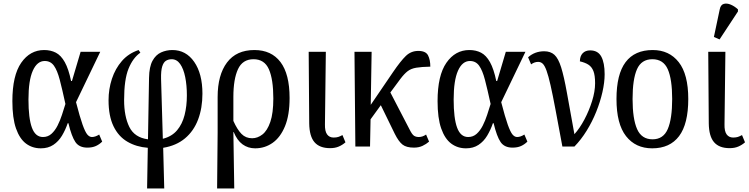

<svg xmlns="http://www.w3.org/2000/svg" viewBox="-20 -829 4238 1086"><path d="M211 10Q163 10 127 -17Q91 -44 70.5 -102.5Q50 -161 50 -257Q50 -402 100 -474Q150 -546 230 -546Q267 -546 296 -531Q325 -516 346.5 -477.5Q368 -439 382 -371H387L436 -536H547L410 -251Q432 -166 447 -124Q462 -82 474 -68Q486 -54 500 -54Q519 -54 541 -68L558 -28Q542 -12 522 -3Q502 6 474 6Q428 6 406.5 -25.5Q385 -57 367 -132H363Q350 -94 330.5 -61.5Q311 -29 281.5 -9.5Q252 10 211 10ZM223 -54Q251 -54 271 -72Q291 -90 305.5 -118.5Q320 -147 330.5 -179.5Q341 -212 350 -241Q332 -324 318 -377.5Q304 -431 285 -457.5Q266 -484 233 -484Q190 -484 165.5 -429Q141 -374 141 -266Q141 -160 160.5 -107Q180 -54 223 -54Z M812 237 816 7Q751 2 700.5 -27.5Q650 -57 622 -115Q594 -173 594 -262Q594 -325 613 -383Q632 -441 669.5 -484Q707 -527 764 -546L774 -531Q732 -502 707 -440.5Q682 -379 682 -263Q682 -171 711.5 -111Q741 -51 817 -41L823 -389Q824 -451 842.5 -485Q861 -519 891 -532.5Q921 -546 955 -546Q1032 -546 1078.5 -479Q1125 -412 1125 -299Q1125 -218 1100.5 -153Q1076 -88 1026.5 -46.5Q977 -5 903 7L909 237ZM891 -383 901 -44Q952 -57 981.5 -92Q1011 -127 1024 -178Q1037 -229 1037 -289Q1037 -347 1027.5 -393.5Q1018 -440 999 -467Q980 -494 951 -494Q933 -494 919 -485.5Q905 -477 897.5 -453Q890 -429 891 -383Z M1208 237 1211 -79V-280Q1211 -405 1264 -475.5Q1317 -546 1419 -546Q1515 -546 1566.5 -478Q1618 -410 1618 -275Q1618 -178 1592 -115Q1566 -52 1522 -21Q1478 10 1423 10Q1383 10 1352 -12.5Q1321 -35 1302 -82H1300L1305 237ZM1406 -47Q1437 -47 1464.5 -68.5Q1492 -90 1509 -139.5Q1526 -189 1526 -272Q1526 -380 1501 -437Q1476 -494 1414 -494Q1352 -494 1326 -437.5Q1300 -381 1300 -281V-145Q1322 -96 1346 -71.5Q1370 -47 1406 -47Z M1847 9Q1788 9 1759 -24.5Q1730 -58 1729 -131L1726 -536H1823L1818 -126Q1817 -87 1830 -69Q1843 -51 1867 -51Q1883 -51 1893.5 -54.5Q1904 -58 1917 -65L1934 -24Q1917 -9 1896 0Q1875 9 1847 9Z M1990 0 1985 -536H2082L2077 -236L2203 -421Q2246 -484 2275.5 -512.5Q2305 -541 2346 -541Q2388 -541 2401 -516Q2414 -491 2414 -452Q2364 -451 2334.5 -446Q2305 -441 2286 -426.5Q2267 -412 2245 -383L2188 -306L2297 -96Q2311 -68 2322 -61Q2333 -54 2349 -54Q2370 -54 2390 -68L2407 -28Q2391 -14 2370 -4Q2349 6 2321 6Q2279 6 2257 -11Q2235 -28 2213 -72L2134 -234L2076 -154L2073 0Z M2616 10Q2568 10 2532 -17Q2496 -44 2475.5 -102.5Q2455 -161 2455 -257Q2455 -402 2505 -474Q2555 -546 2635 -546Q2672 -546 2701 -531Q2730 -516 2751.5 -477.5Q2773 -439 2787 -371H2792L2841 -536H2952L2815 -251Q2837 -166 2852 -124Q2867 -82 2879 -68Q2891 -54 2905 -54Q2924 -54 2946 -68L2963 -28Q2947 -12 2927 -3Q2907 6 2879 6Q2833 6 2811.5 -25.5Q2790 -57 2772 -132H2768Q2755 -94 2735.5 -61.5Q2716 -29 2686.5 -9.5Q2657 10 2616 10ZM2628 -54Q2656 -54 2676 -72Q2696 -90 2710.5 -118.5Q2725 -147 2735.5 -179.5Q2746 -212 2755 -241Q2737 -324 2723 -377.5Q2709 -431 2690 -457.5Q2671 -484 2638 -484Q2595 -484 2570.5 -429Q2546 -374 2546 -266Q2546 -160 2565.5 -107Q2585 -54 2628 -54Z M3161 0Q3138 -124 3122 -209Q3106 -294 3094 -347Q3082 -400 3071.5 -429Q3061 -458 3050 -468.5Q3039 -479 3024 -479Q3003 -479 2984 -465L2967 -505Q3005 -539 3058 -539Q3094 -539 3116 -519Q3138 -499 3154 -448Q3170 -397 3186.5 -305Q3203 -213 3229 -70Q3259 -103 3285.5 -153Q3312 -203 3329 -257.5Q3346 -312 3346 -358Q3346 -403 3336.5 -427Q3327 -451 3308.5 -463Q3290 -475 3260 -482Q3260 -511 3275.5 -527.5Q3291 -544 3318 -544Q3362 -544 3381 -509Q3400 -474 3400 -409Q3400 -363 3387.5 -308Q3375 -253 3352.5 -197Q3330 -141 3298.5 -90Q3267 -39 3229 0Z M3669 10Q3575 10 3521 -59Q3467 -128 3467 -269Q3467 -409 3518.5 -477.5Q3570 -546 3672 -546Q3765 -546 3819 -477.5Q3873 -409 3873 -269Q3873 -128 3821 -59Q3769 10 3669 10ZM3671 -41Q3732 -41 3757 -99Q3782 -157 3782 -269Q3782 -381 3757 -437.5Q3732 -494 3670 -494Q3608 -494 3583 -437.5Q3558 -381 3558 -269Q3558 -157 3583.5 -99Q3609 -41 3671 -41Z M4107 9Q4048 9 4019 -24.5Q3990 -58 3989 -131L3986 -536H4083L4078 -126Q4077 -87 4090 -69Q4103 -51 4127 -51Q4143 -51 4153.5 -54.5Q4164 -58 4177 -65L4194 -24Q4177 -9 4156 0Q4135 9 4107 9ZM4050 -606 4018 -620 4051 -776Q4056 -802 4074 -807Q4092 -812 4114 -802.5Q4136 -793 4154 -776V-764Z"/></svg>

Font: Noto Serif Condensed
Style: Regular
Weight: 400
Width: 3
Designer: Monotype Design Team
Foundry: Monotype Imaging Inc.
Version: Version 2.013; ttfautohint (v1.8.4.7-5d5b)